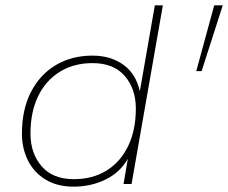

<svg xmlns="http://www.w3.org/2000/svg" viewBox="-20 -688 853 718"><path d="M256 10Q193 10 149.5 -17Q106 -44 84 -89Q62 -134 62 -188Q62 -278 95.5 -343.5Q129 -409 188.5 -444.5Q248 -480 326 -480Q393 -480 440.5 -446.5Q488 -413 503 -347L559 -668H589L472 0H442L458 -94Q428 -42 373.5 -16Q319 10 256 10ZM256 -18Q327 -18 379 -50.5Q431 -83 459.5 -142.5Q488 -202 488 -282Q488 -356 446.5 -404Q405 -452 326 -452Q256 -452 203.5 -419.5Q151 -387 122.5 -328Q94 -269 94 -188Q94 -115 135.5 -66.5Q177 -18 256 -18ZM714 -422 781 -668H813L734 -422Z"/></svg>

Font: Gantari Thin
Style: Italic
Weight: 100
Italic angle: -10°
Designer: Anugrah Pasau
Foundry: Lafontype
Version: Version 1.000; ttfautohint (v1.8.4.7-5d5b)